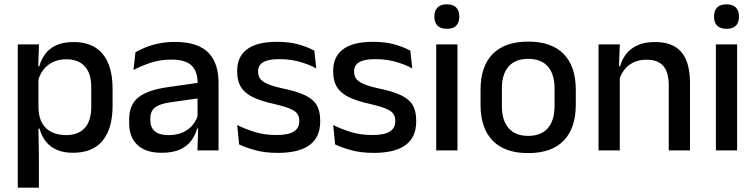

<svg xmlns="http://www.w3.org/2000/svg" viewBox="-20 -694 3485 886"><path d="M316.5 11Q273 11 241.8 -2.8Q210.5 -16.5 191 -41.8Q171.5 -67 162.5 -100.5H130L157.5 -193Q159 -152 175 -124.8Q191 -97.5 219.2 -84Q247.5 -70.5 284.5 -70.5Q341 -70.5 371 -103.2Q401 -136 401 -199.5V-293Q401 -355.5 371.2 -388Q341.5 -420.5 284.5 -420.5Q250.5 -420.5 224 -407.5Q197.5 -394.5 180.2 -372.2Q163 -350 156 -321.5L133 -388.5H161.5Q170 -419.5 188.5 -444.8Q207 -470 239.2 -485Q271.5 -500 320.5 -500Q408 -500 453.8 -445Q499.5 -390 499.5 -284.5V-207Q499.5 -100.5 453.5 -44.8Q407.5 11 316.5 11ZM62 172V-489H160L156 -374.5L157.5 -345.5V-140.5L157 -121.5L159.5 17V172Z M891 0 895 -116 891.5 -131V-285L892 -309.5Q892 -366 863.2 -392.5Q834.5 -419 771 -419Q719.5 -419 675.5 -404.5Q631.5 -390 596 -371L605 -453Q625 -464.5 652 -475.5Q679 -486.5 713 -493.5Q747 -500.5 787.5 -500.5Q843 -500.5 881.5 -487.2Q920 -474 943.5 -449Q967 -424 977.8 -389Q988.5 -354 988.5 -311V0ZM725.5 11Q653 11 614.5 -24.8Q576 -60.5 576 -126.5V-141.5Q576 -211.5 619.2 -245.2Q662.5 -279 755.5 -292L902.5 -313L908 -242L767 -222Q716.5 -215 695 -197.8Q673.5 -180.5 673.5 -147V-140Q673.5 -106.5 694.2 -88.5Q715 -70.5 757.5 -70.5Q796.5 -70.5 824.5 -83.5Q852.5 -96.5 870 -118.2Q887.5 -140 894 -166.5L907.5 -101H889.5Q881.5 -71 863 -45.5Q844.5 -20 811.2 -4.5Q778 11 725.5 11Z M1261.5 11.5Q1202.5 11.5 1158 -0.8Q1113.5 -13 1083.5 -27.5L1074.5 -117Q1111.5 -98.5 1156 -84.8Q1200.5 -71 1256 -71Q1309.5 -71 1335.2 -86.8Q1361 -102.5 1361 -133.5V-137.5Q1361 -157.5 1350.5 -170.8Q1340 -184 1313.2 -194.5Q1286.5 -205 1237.5 -216Q1176 -230 1140.5 -249Q1105 -268 1089.8 -295.8Q1074.5 -323.5 1074.5 -362.5V-367Q1074.5 -433 1120.5 -467Q1166.5 -501 1258.5 -501Q1316.5 -501 1359.5 -488.5Q1402.5 -476 1430.5 -460L1439.5 -378.5Q1406 -396.5 1363.2 -408.8Q1320.5 -421 1268.5 -421Q1233 -421 1211.5 -414.2Q1190 -407.5 1180.5 -395.2Q1171 -383 1171 -366V-362.5Q1171 -344 1181 -330.2Q1191 -316.5 1216.8 -305.8Q1242.5 -295 1288.5 -285Q1350.5 -272 1387.5 -254.5Q1424.5 -237 1441 -209.8Q1457.5 -182.5 1457.5 -139.5V-132Q1457.5 -60.5 1408.5 -24.5Q1359.5 11.5 1261.5 11.5Z M1704.5 11.5Q1645.5 11.5 1601 -0.8Q1556.5 -13 1526.5 -27.5L1517.5 -117Q1554.5 -98.5 1599 -84.8Q1643.5 -71 1699 -71Q1752.5 -71 1778.2 -86.8Q1804 -102.5 1804 -133.5V-137.5Q1804 -157.5 1793.5 -170.8Q1783 -184 1756.2 -194.5Q1729.5 -205 1680.5 -216Q1619 -230 1583.5 -249Q1548 -268 1532.8 -295.8Q1517.5 -323.5 1517.5 -362.5V-367Q1517.5 -433 1563.5 -467Q1609.5 -501 1701.5 -501Q1759.5 -501 1802.5 -488.5Q1845.5 -476 1873.5 -460L1882.5 -378.5Q1849 -396.5 1806.2 -408.8Q1763.5 -421 1711.5 -421Q1676 -421 1654.5 -414.2Q1633 -407.5 1623.5 -395.2Q1614 -383 1614 -366V-362.5Q1614 -344 1624 -330.2Q1634 -316.5 1659.8 -305.8Q1685.5 -295 1731.5 -285Q1793.5 -272 1830.5 -254.5Q1867.5 -237 1884 -209.8Q1900.5 -182.5 1900.5 -139.5V-132Q1900.5 -60.5 1851.5 -24.5Q1802.5 11.5 1704.5 11.5Z M1993 0V-489H2091V0ZM2042 -561Q2013 -561 1998.8 -575.8Q1984.5 -590.5 1984.5 -616.5V-618.5Q1984.5 -644.5 1998.8 -659.2Q2013 -674 2042 -674Q2071 -674 2085.2 -659.2Q2099.5 -644.5 2099.5 -618.5V-616.5Q2099.5 -590 2085.2 -575.5Q2071 -561 2042 -561Z M2417.5 12.5Q2309.5 12.5 2253.5 -45Q2197.5 -102.5 2197.5 -210.5V-280Q2197.5 -387.5 2253.5 -444.8Q2309.5 -502 2417.5 -502Q2525.5 -502 2581.2 -444.8Q2637 -387.5 2637 -280V-210.5Q2637 -102.5 2581.2 -45Q2525.5 12.5 2417.5 12.5ZM2417.5 -67Q2477 -67 2508 -102.5Q2539 -138 2539 -204.5V-286Q2539 -352 2508 -387.2Q2477 -422.5 2417.5 -422.5Q2358 -422.5 2327 -387.2Q2296 -352 2296 -286V-204.5Q2296 -138 2327 -102.5Q2358 -67 2417.5 -67Z M3066 0V-302Q3066 -337.5 3056.2 -363.5Q3046.5 -389.5 3024.2 -404Q3002 -418.5 2963.5 -418.5Q2928 -418.5 2902 -405.5Q2876 -392.5 2859.8 -370.5Q2843.5 -348.5 2836.5 -320.5L2820.5 -388.5H2841.5Q2850 -419.5 2869.5 -444.8Q2889 -470 2921.5 -485Q2954 -500 3002 -500Q3059.5 -500 3095 -478.2Q3130.5 -456.5 3147.2 -415Q3164 -373.5 3164 -313V0ZM2742 0V-489H2840L2836 -374.5L2840 -368.5V0Z M3283.5 0V-489H3381.5V0ZM3332.5 -561Q3303.5 -561 3289.2 -575.8Q3275 -590.5 3275 -616.5V-618.5Q3275 -644.5 3289.2 -659.2Q3303.5 -674 3332.5 -674Q3361.5 -674 3375.8 -659.2Q3390 -644.5 3390 -618.5V-616.5Q3390 -590 3375.8 -575.5Q3361.5 -561 3332.5 -561Z"/></svg>

Font: Anek Gujarati Medium Medium
Style: Regular
Weight: 500
Version: Version 1.003